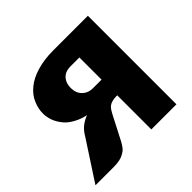

<svg xmlns="http://www.w3.org/2000/svg" viewBox="-141 -657 795 795"><g transform="rotate(-45 257.0 -259.5)"><path d="M270.5 -291.5H320.8V-421.4H270.5Q252.4 -421.4 239.3 -416Q228 -410.6 219.7 -400.9Q211.9 -390.6 209 -379.9Q206.1 -369.1 206.1 -357.4Q206.1 -327.1 224.1 -309.6Q242.2 -291.5 270.5 -291.5ZM266.1 -518.6H467.8V0H320.8V-199.7H315.4Q300.8 -199.7 289.6 -196.3Q279.3 -193.4 272.5 -188Q266.6 -183.6 261.2 -175.3Q252.9 -161.6 252 -159.7L195.8 -50.8Q187 -35.6 180.7 -28.3Q172.9 -19 161.6 -13.2Q150.4 -6.3 136.2 -3.4Q122.6 0 100.6 0H-6.3L106.4 -172.9Q119.6 -195.8 135.7 -208.5Q153.8 -222.7 174.3 -230Q142.1 -236.8 116.7 -252Q91.8 -266.1 78.1 -285.2Q63 -305.2 56.6 -324.2Q49.8 -345.7 49.8 -363.3Q49.8 -393.1 62.5 -421.4Q73.7 -448.7 101.1 -471.2Q127.4 -493.2 168 -505.4Q210.4 -518.6 266.1 -518.6Z"/></g></svg>

Font: Lato-ExtraBold
Style: Regular
Weight: 500
Designer: Lukasz Dziedzic with Adam Twardoch and Botio Nikoltchev
Foundry: tyPoland Lukasz Dziedzic
Version: ""